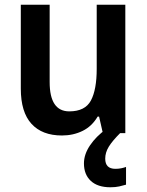

<svg xmlns="http://www.w3.org/2000/svg" viewBox="-20 -563 621 812"><path d="M510 -543V0H415L399 -70H393Q369 -29 329.5 -9.5Q290 10 242 10Q158 10 113 -39.5Q68 -89 68 -188V-543H190V-216Q190 -92 273 -92Q340 -92 364.5 -138Q389 -184 389 -272V-543ZM425 108Q425 151 468 151Q482 151 493.5 148.5Q505 146 513 143V218Q500 222 484 225.5Q468 229 447 229Q393 229 364 202Q335 175 335 128Q335 90 360.5 52Q386 14 429 -17L488 0Q455 33 440 57.5Q425 82 425 108Z"/></svg>

Font: Noto Sans Hebrew SemiCondensed SemiBold
Style: Regular
Weight: 600
Width: 4
Designer: Monotype Design Team
Foundry: Monotype Imaging Inc.
Version: Version 2.004; ttfautohint (v1.8.4.7-5d5b)